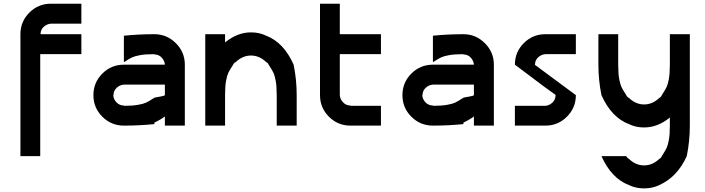

<svg xmlns="http://www.w3.org/2000/svg" viewBox="-20 -687 3857 1050"><path d="M200 -390.8V166.7H91.7V-500Q91.7 -569.2 140.4 -617.9Q189.2 -666.7 258.3 -666.7H425V-557.5H258.3Q235.8 -555.8 218.8 -540Q201.7 -524.2 201.7 -500H425V-390.8Z M881.7 -50Q854.2 -30 824.2 -16.7V-8.3Q742.5 0 657.5 0Q588.3 0 539.6 -48.8Q490.8 -97.5 490.8 -166.7Q490.8 -235.8 539.6 -284.6Q588.3 -333.3 657.5 -333.3H881.7Q880 -355 864.2 -372.1Q848.3 -389.2 824.2 -389.2V-390.8Q775.8 -390.8 746.2 -385.4Q716.7 -380 702.5 -373.3Q688.3 -366.7 657.5 -346.7V-491.7Q739.2 -500 824.2 -500Q892.5 -500 941.7 -450.8Q990.8 -401.7 990.8 -333.3V0H881.7ZM824.2 -152.5Q827.5 -154.2 853.3 -158.3Q879.2 -162.5 881.7 -166.7V-224.2H657.5Q635 -222.5 617.9 -206.7Q600.8 -190.8 600.8 -166.7H599.2Q600.8 -144.2 617.1 -127.1Q633.3 -110 657.5 -110V-108.3Q705.8 -108.3 735.4 -113.8Q765 -119.2 779.2 -125.8Q793.3 -132.5 824.2 -152.5Z M1210.8 -455Q1278.3 -510 1352.5 -510Q1398.3 -510 1435.8 -491.7Q1531.7 -455 1585.8 -333.3Q1602.5 -251.7 1602.5 -166.7V0H1493.3V-166.7Q1493.3 -215 1487.9 -244.6Q1482.5 -274.2 1475.8 -288.3Q1469.2 -302.5 1449.2 -333.3Q1445.8 -342.5 1435.8 -347.5Q1398.3 -383.3 1352.5 -383.3Q1306.7 -383.3 1269.2 -347.5Q1257.5 -341.7 1255 -333.3Q1235 -302.5 1228.3 -288.3Q1221.7 -274.2 1216.2 -244.6Q1210.8 -215 1210.8 -166.7V0H1102.5V-500H1210.8Z M1896.7 0Q1827.5 0 1778.8 -48.8Q1730 -97.5 1730 -166.7V-666.7H1838.3V-500H2063.3V-390.8H1838.3V-166.7Q1840 -144.2 1856.3 -127.1Q1872.5 -110 1896.7 -110V-108.3H2063.3V0Z M2571.7 -50Q2544.2 -30 2514.2 -16.7V-8.3Q2432.5 0 2347.5 0Q2278.3 0 2229.6 -48.8Q2180.8 -97.5 2180.8 -166.7Q2180.8 -235.8 2229.6 -284.6Q2278.3 -333.3 2347.5 -333.3H2571.7Q2570 -355 2554.2 -372.1Q2538.3 -389.2 2514.2 -389.2V-390.8Q2465.8 -390.8 2436.2 -385.4Q2406.7 -380 2392.5 -373.3Q2378.3 -366.7 2347.5 -346.7V-491.7Q2429.2 -500 2514.2 -500Q2582.5 -500 2631.7 -450.8Q2680.8 -401.7 2680.8 -333.3V0H2571.7ZM2514.2 -152.5Q2517.5 -154.2 2543.3 -158.3Q2569.2 -162.5 2571.7 -166.7V-224.2H2347.5Q2325 -222.5 2307.9 -206.7Q2290.8 -190.8 2290.8 -166.7H2289.2Q2290.8 -144.2 2307.1 -127.1Q2323.3 -110 2347.5 -110V-108.3Q2395.8 -108.3 2425.4 -113.8Q2455 -119.2 2469.2 -125.8Q2483.3 -132.5 2514.2 -152.5Z M2962.5 -108.3Q2984.2 -110 3001.2 -126.2Q3018.3 -142.5 3018.3 -166.7H3020Q2985.8 -190.8 2948.8 -218.3Q2911.7 -245.8 2865.8 -280.8Q2820 -315.8 2795.8 -333.3Q2795.8 -402.5 2844.6 -451.2Q2893.3 -500 2962.5 -500H3129.2V-390.8H2962.5Q2940 -389.2 2922.9 -373.3Q2905.8 -357.5 2905.8 -333.3H2904.2Q2914.2 -326.7 3129.2 -166.7Q3129.2 -97.5 3080.4 -48.8Q3031.7 0 2962.5 0H2795.8V-108.3Z M3643.3 -44.2Q3576.7 10 3502.5 10Q3456.7 10 3419.2 -8.3Q3323.3 -45 3269.2 -166.7Q3252.5 -248.3 3252.5 -333.3V-500H3360.8V-333.3Q3360.8 -285 3366.2 -255.4Q3371.7 -225.8 3378.3 -211.7Q3385 -197.5 3405 -166.7Q3408.3 -157.5 3419.2 -151.7Q3456.7 -115.8 3502.5 -115.8Q3548.3 -115.8 3585.8 -151.7Q3595.8 -156.7 3599.2 -166.7Q3619.2 -197.5 3625.8 -211.7Q3632.5 -225.8 3637.9 -255.4Q3643.3 -285 3643.3 -333.3V-500H3752.5V0Q3752.5 85 3735.8 166.7Q3684.2 280.8 3585.8 325Q3548.3 343.3 3502.5 343.3Q3456.7 343.3 3419.2 325Q3323.3 288.3 3269.2 166.7H3405Q3408.3 175.8 3419.2 181.7Q3456.7 217.5 3502.5 217.5Q3548.3 217.5 3585.8 181.7Q3595.8 176.7 3599.2 166.7Q3619.2 135.8 3625.8 121.7Q3632.5 107.5 3637.9 77.9Q3643.3 48.3 3643.3 0Z"/></svg>

Font: 0xA000
Style: Bold
Weight: 700
Version: Version 0.1